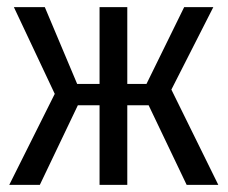

<svg xmlns="http://www.w3.org/2000/svg" viewBox="-20 -520 640 540"><path d="M199 -224 92 0H6L134 -256L19 -500H106L197 -284H260V-500H338V-284H392L498 -500H580L462 -268L594 0H505L398 -224H338V0H260V-224Z"/></svg>

Font: PT Mono
Style: Regular
Weight: 400
Monospace: yes
Designer: A.Korolkova, I.Chaeva
Foundry: ParaType Ltd
Version: Version 1.001W OFL